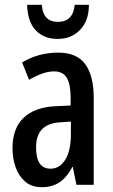

<svg xmlns="http://www.w3.org/2000/svg" viewBox="-20 -769 470 799"><path d="M223 -550Q300 -550 335 -501.5Q370 -453 370 -362V0H298L283 -74H281Q259 -32 228.5 -11Q198 10 154 10Q112 10 85 -13Q58 -36 45 -73Q32 -110 32 -153Q32 -235 78.5 -279Q125 -323 211 -327L274 -330V-361Q274 -418 258 -445Q242 -472 205 -472Q161 -472 101 -437L72 -509Q139 -550 223 -550ZM230 -260Q130 -254 130 -156Q130 -67 190 -67Q229 -67 252 -105Q275 -143 275 -209V-263ZM350 -749Q350 -683 313.5 -645Q277 -607 220 -607Q163 -607 129 -642.5Q95 -678 93 -749H154Q159 -678 221 -678Q284 -678 291 -749Z"/></svg>

Font: Noto Sans Thai Looped ExtraCondensed Medium
Style: Regular
Weight: 500
Width: 2
Designer: Sasikarn Vongin, Ben Mitchell
Foundry: The Fontpad Ltd
Version: Version 1.001; ttfautohint (v1.8.4.7-5d5b)